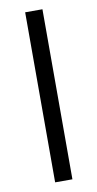

<svg xmlns="http://www.w3.org/2000/svg" viewBox="-78 -684 366 721"><g transform="rotate(-10 105.0 -324.0)"><path d="M138.2 0H72.3V-648.4H138.2Z"/></g></svg>

Font: Potro Sans Bangla
Style: Regular
Weight: 400
Designer: Jayed Ahsan Saad
Foundry: Codepotro
Version: Potro Sans Bangla; Version 0.905